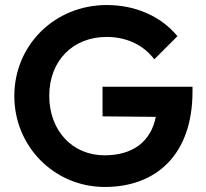

<svg xmlns="http://www.w3.org/2000/svg" viewBox="-20 -734 818 764"><path d="M397 10C601 10 746 -118 746 -370V-389H388V-271L600 -269C580 -169 507 -116 396 -116C269 -116 176 -213 176 -353C176 -492 270 -587 404 -587C483 -587 550 -556 594 -498L686 -590C622 -668 521 -714 405 -714C198 -714 37 -555 37 -352C37 -150 197 10 397 10Z"/></svg>

Font: MV Cash SemiBold
Style: Regular
Weight: 600
Designer: Rodrigo Fuenzalida
Foundry: fragTYPE
Version: Version 1.100;Glyphs 3.1.2 (3151)